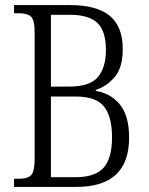

<svg xmlns="http://www.w3.org/2000/svg" viewBox="-20 -734 585 754"><path d="M35 0V-32H55Q88 -32 102 -46Q116 -60 116 -111V-606Q116 -656 101.5 -669Q87 -682 55 -682H35V-714H255Q360 -714 411 -672Q462 -630 462 -541Q462 -468 430 -431Q398 -394 356 -381V-377Q414 -368 450.5 -324Q487 -280 487 -193Q487 0 280 0ZM252 -394Q333 -394 364.5 -431.5Q396 -469 396 -538Q396 -611 363 -643.5Q330 -676 253 -676H180V-394ZM275 -38Q354 -38 387 -75.5Q420 -113 420 -195Q420 -275 389 -315Q358 -355 277 -355H180V-38Z"/></svg>

Font: Noto Serif Tamil Condensed Light
Style: Italic
Weight: 300
Width: 3
Italic angle: -12°
Designer: Indian Type Foundry, Tom Grace, and the Monotype Design Team
Foundry: Monotype Imaging Inc.
Version: Version 2.003; ttfautohint (v1.8.4.7-5d5b)